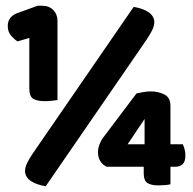

<svg xmlns="http://www.w3.org/2000/svg" viewBox="-20 -641 670 668"><path d="M180 -293Q174 -292 161.5 -290.5Q149 -289 136 -289Q110 -289 96 -297Q82 -305 82 -334V-509L41 -497Q30 -504 18.5 -517Q7 -530 7 -551Q7 -582 39 -595L111 -621H127Q151 -621 165.5 -606Q180 -591 180 -568ZM445 -617Q476 -612 495.5 -599.5Q515 -587 517 -566Q517 -551 509.5 -536Q502 -521 490 -503L139 7Q108 2 88.5 -10.5Q69 -23 67 -44Q67 -59 74.5 -74Q82 -89 94 -107ZM573 -139H616Q619 -133 622 -122.5Q625 -112 625 -100Q625 -79 615.5 -70Q606 -61 592 -61H573V0Q567 2 555 3Q543 4 531 4Q507 4 493.5 -4Q480 -12 480 -39V-61H351Q338 -67 329.5 -79.5Q321 -92 321 -111Q321 -125 325 -135.5Q329 -146 335 -157L455 -316Q465 -318 478 -320.5Q491 -323 506 -323Q530 -323 551.5 -312.5Q573 -302 573 -273ZM483 -227 424 -139H483Z"/></svg>

Font: Baloo Bhai
Style: Regular
Weight: 400
Designer: Supriya Tembe, Noopur Datye and Ek Type
Foundry: Ek Type
Version: Version 1.443;PS 1.000;hotconv 16.6.51;makeotf.lib2.5.65220;